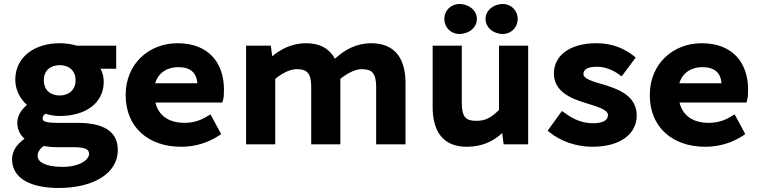

<svg xmlns="http://www.w3.org/2000/svg" viewBox="-20 -718 3778 955"><path d="M197 8C218 12 240 14 267 14H342C405 14 423 24 423 48C423 76 377 112 291 112C204 112 167 87 167 57C167 41 175 25 197 8ZM271 217C453 217 566 139 566 29C566 -68 491 -107 362 -107H265C200 -107 192 -117 192 -128C192 -140 196 -145 206 -152C229 -145 255 -141 277 -141C399 -141 496 -200 496 -312C496 -336 490 -357 480 -376H558V-491H361C339 -498 308 -503 277 -503C156 -503 56 -438 56 -321C56 -268 83 -224 114 -196C90 -176 66 -145 66 -108C66 -73 81 -46 102 -28C64 -1 40 33 40 74C40 174 141 217 271 217ZM198 -319C198 -369 233 -394 277 -394C321 -394 356 -368 356 -319C356 -268 319 -243 277 -243C233 -243 198 -268 198 -319Z M881 12C956 12 1019 -11 1068 -43L1080 -51L1027 -149L1013 -141C979 -119 942 -107 898 -107C822 -107 769 -141 753 -208H1086L1089 -219C1093 -232 1094 -251 1094 -272C1094 -404 1019 -503 863 -503C723 -503 605 -403 605 -245C605 -85 718 12 881 12ZM866 -384C926 -384 957 -358 962 -304H752C768 -358 814 -384 866 -384Z M1349 0V-326C1390 -359 1428 -374 1455 -374C1505 -374 1528 -357 1528 -285V0H1673V-326C1715 -359 1751 -374 1779 -374C1828 -374 1851 -357 1851 -285V0H1997V-305C1997 -426 1945 -503 1826 -503C1752 -503 1694 -470 1646 -426C1619 -474 1575 -503 1502 -503C1433 -503 1377 -474 1334 -438L1327 -491H1204V0Z M2302 12C2376 12 2432 -14 2478 -56L2485 0H2607V-491H2462V-171C2421 -131 2393 -117 2350 -117C2299 -117 2277 -133 2277 -206V-491H2132V-186C2132 -66 2182 12 2302 12ZM2352 -624C2352 -665 2314 -698 2265 -698C2222 -698 2190 -665 2190 -624C2190 -582 2222 -549 2265 -549C2314 -549 2352 -582 2352 -624ZM2555 -624C2555 -665 2523 -698 2481 -698C2433 -698 2395 -665 2395 -624C2395 -582 2433 -549 2481 -549C2523 -549 2555 -582 2555 -624Z M2715 -59C2766 -18 2842 12 2926 12C3071 12 3147 -56 3147 -143C3147 -239 3062 -272 2990 -295C2922 -314 2882 -327 2882 -350C2882 -369 2897 -386 2949 -386C2989 -386 3027 -371 3060 -347L3072 -338L3142 -432L3131 -441C3089 -473 3031 -503 2947 -503C2813 -503 2735 -441 2735 -352C2735 -265 2817 -228 2892 -206C2958 -186 3004 -171 3004 -146C3004 -124 2986 -105 2930 -105C2877 -105 2832 -124 2788 -157L2775 -166L2704 -68Z M3488 12C3563 12 3626 -11 3675 -43L3687 -51L3634 -149L3620 -141C3586 -119 3549 -107 3505 -107C3429 -107 3376 -141 3360 -208H3693L3696 -219C3700 -232 3701 -251 3701 -272C3701 -404 3626 -503 3470 -503C3330 -503 3212 -403 3212 -245C3212 -85 3325 12 3488 12ZM3473 -384C3533 -384 3564 -358 3569 -304H3359C3375 -358 3421 -384 3473 -384Z"/></svg>

Font: Falling Sky
Style: Bd+
Weight: 400
Designer: Paul D. Hunt
Foundry: Adobe Systems Incorporated
Version: Version 1.02